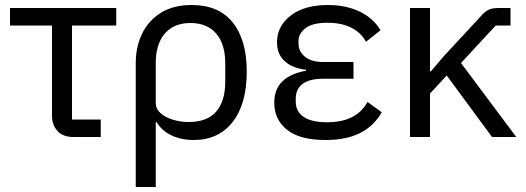

<svg xmlns="http://www.w3.org/2000/svg" viewBox="-20 -548 2102 768"><path d="M383 0H273Q232 0 210 -24Q188 -48 188 -85V-446H20V-516H445V-446H268V-70H383Z M523 200V-296Q523 -360 548 -412.5Q573 -465 623 -496.5Q673 -528 747 -528Q855 -528 911 -458Q967 -388 967 -262Q967 -132 910.5 -60Q854 12 755 12Q705 12 666 -6.5Q627 -25 607 -59H603V200ZM735 -60Q809 -60 845 -102Q881 -144 881 -221V-295Q881 -372 844.5 -414Q808 -456 742 -456Q676 -456 639.5 -414Q603 -372 603 -295V-137Q603 -113 621.5 -96Q640 -79 670.5 -69.5Q701 -60 735 -60Z M1450 -140 1507 -99Q1476 -44 1420.5 -16Q1365 12 1283 12Q1179 12 1128 -29Q1077 -70 1077 -137Q1077 -191 1109.5 -222.5Q1142 -254 1204 -265V-269Q1150 -275 1119 -303Q1088 -331 1088 -379Q1088 -443 1142.5 -485.5Q1197 -528 1292 -528Q1342 -528 1383 -515.5Q1424 -503 1454 -480.5Q1484 -458 1502 -427L1444 -381Q1431 -405 1409.5 -422Q1388 -439 1358 -448Q1328 -457 1291 -457Q1228 -457 1201 -434.5Q1174 -412 1174 -386V-374Q1174 -342 1200 -321Q1226 -300 1272 -300H1394V-233H1272Q1218 -233 1190.5 -212.5Q1163 -192 1163 -153V-141Q1163 -102 1194.5 -80.5Q1226 -59 1288 -59Q1348 -59 1388 -79.5Q1428 -100 1450 -140Z M1948 0 1767 -246 1700 -174V0H1620V-516H1700V-263H1704L1754 -322L1907 -487Q1922 -504 1937 -510Q1952 -516 1973 -516H2022V-446H1963L1824 -296L2045 0Z"/></svg>

Font: IBM Plex Sans
Style: Regular
Weight: 400
Designer: Mike Abbink, Paul van der Laan, Pieter van Rosmalen
Foundry: Bold Monday
Version: Version 3.201